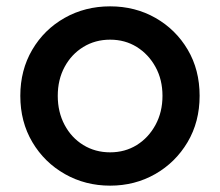

<svg xmlns="http://www.w3.org/2000/svg" viewBox="-20 -573 693 605"><path d="M327 12Q249 12 184.5 -24.5Q120 -61 82 -125Q44 -189 44 -271Q44 -352 81.5 -416Q119 -480 183.5 -516.5Q248 -553 327 -553Q406 -553 470 -516.5Q534 -480 571.5 -416.5Q609 -353 609 -271Q609 -189 571 -125Q533 -61 469 -24.5Q405 12 327 12ZM327 -93Q374 -93 411 -116Q448 -139 470 -179.5Q492 -220 492 -271Q492 -322 470 -362Q448 -402 411 -425Q374 -448 327 -448Q280 -448 242.5 -425Q205 -402 183.5 -362Q162 -322 162 -271Q162 -220 183.5 -179.5Q205 -139 242.5 -116Q280 -93 327 -93Z"/></svg>

Font: Pitagon Sans Text SemiBold
Style: Regular
Weight: 600
Designer: Travis Tran
Foundry: Pitagon
Version: Version 1.001; ttfautohint (v1.8.4.7-5d5b);gftools[0.9.26]